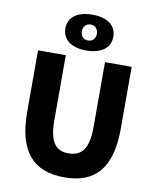

<svg xmlns="http://www.w3.org/2000/svg" viewBox="-97 -970 861 1056"><g transform="rotate(10 333.5 -442.0)"><path d="M335 12C508 12 595 -86 595 -306V-651H446V-289C446 -165 407 -122 335 -122C264 -122 227 -165 227 -289V-651H72V-306C72 -86 162 12 335 12ZM333 -696C419 -696 467 -736 467 -796C467 -857 419 -896 333 -896C247 -896 199 -857 199 -796C199 -736 247 -696 333 -696ZM333 -752C307 -752 291 -770 291 -796C291 -822 307 -841 333 -841C359 -841 375 -822 375 -796C375 -770 359 -752 333 -752Z"/></g></svg>

Font: DAIFUKU Sans
Style: Bold
Weight: 700
Designer: Original font ‘Source Han Sans JP’ : Paul D. Hunt
Foundry: Daifuku
Version: Version 1.000